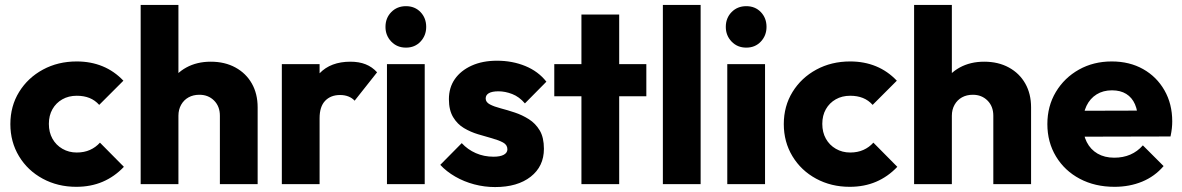

<svg xmlns="http://www.w3.org/2000/svg" viewBox="-20 -746 4790 778"><path d="M289 11Q214 11 153 -22Q92 -55 57 -113Q22 -171 22 -243Q22 -316 57.5 -373.5Q93 -431 154 -464Q215 -497 291 -497Q348 -497 395.5 -477.5Q443 -458 480 -419L382 -321Q365 -340 342.5 -349Q320 -358 291 -358Q258 -358 232.5 -343.5Q207 -329 192.5 -303.5Q178 -278 178 -244Q178 -210 192.5 -184Q207 -158 233 -143Q259 -128 291 -128Q321 -128 344.5 -138.5Q368 -149 385 -168L482 -70Q444 -30 396 -9.5Q348 11 289 11Z M871 0V-277Q871 -315 847.5 -338.5Q824 -362 788 -362Q763 -362 744 -351.5Q725 -341 714 -321.5Q703 -302 703 -277L644 -306Q644 -363 668 -406Q692 -449 735 -472.5Q778 -496 834 -496Q891 -496 934 -472.5Q977 -449 1000.5 -407.5Q1024 -366 1024 -311V0ZM550 0V-726H703V0Z M1122 0V-486H1275V0ZM1275 -267 1211 -317Q1230 -402 1275 -449Q1320 -496 1400 -496Q1435 -496 1461.5 -485.5Q1488 -475 1508 -453L1417 -338Q1407 -349 1392 -355Q1377 -361 1358 -361Q1320 -361 1297.5 -337.5Q1275 -314 1275 -267Z M1548 0V-486H1701V0ZM1625 -553Q1589 -553 1565.5 -577.5Q1542 -602 1542 -637Q1542 -673 1565.5 -697Q1589 -721 1625 -721Q1661 -721 1684 -697Q1707 -673 1707 -637Q1707 -602 1684 -577.5Q1661 -553 1625 -553Z M1986 12Q1943 12 1901.5 1Q1860 -10 1824.5 -30.5Q1789 -51 1764 -78L1851 -166Q1875 -140 1908 -125.5Q1941 -111 1980 -111Q2007 -111 2021.5 -119Q2036 -127 2036 -141Q2036 -159 2018.5 -168.5Q2001 -178 1974 -185.5Q1947 -193 1917 -202Q1887 -211 1860 -227Q1833 -243 1816 -271.5Q1799 -300 1799 -344Q1799 -391 1823 -425.5Q1847 -460 1891 -480Q1935 -500 1994 -500Q2056 -500 2108.5 -478.5Q2161 -457 2194 -415L2107 -327Q2084 -354 2055.5 -365Q2027 -376 2000 -376Q1974 -376 1961 -368.5Q1948 -361 1948 -347Q1948 -332 1965 -323Q1982 -314 2009 -307Q2036 -300 2066 -290Q2096 -280 2123 -263Q2150 -246 2167 -217.5Q2184 -189 2184 -143Q2184 -72 2130.5 -30Q2077 12 1986 12Z M2336 0V-687H2489V0ZM2226 -356V-486H2599V-356Z M2666 0V-726H2819V0Z M2927 0V-486H3080V0ZM3004 -553Q2968 -553 2944.5 -577.5Q2921 -602 2921 -637Q2921 -673 2944.5 -697Q2968 -721 3004 -721Q3040 -721 3063 -697Q3086 -673 3086 -637Q3086 -602 3063 -577.5Q3040 -553 3004 -553Z M3423 11Q3348 11 3287 -22Q3226 -55 3191 -113Q3156 -171 3156 -243Q3156 -316 3191.5 -373.5Q3227 -431 3288 -464Q3349 -497 3425 -497Q3482 -497 3529.5 -477.5Q3577 -458 3614 -419L3516 -321Q3499 -340 3476.5 -349Q3454 -358 3425 -358Q3392 -358 3366.5 -343.5Q3341 -329 3326.5 -303.5Q3312 -278 3312 -244Q3312 -210 3326.5 -184Q3341 -158 3367 -143Q3393 -128 3425 -128Q3455 -128 3478.5 -138.5Q3502 -149 3519 -168L3616 -70Q3578 -30 3530 -9.5Q3482 11 3423 11Z M4005 0V-277Q4005 -315 3981.5 -338.5Q3958 -362 3922 -362Q3897 -362 3878 -351.5Q3859 -341 3848 -321.5Q3837 -302 3837 -277L3778 -306Q3778 -363 3802 -406Q3826 -449 3869 -472.5Q3912 -496 3968 -496Q4025 -496 4068 -472.5Q4111 -449 4134.5 -407.5Q4158 -366 4158 -311V0ZM3684 0V-726H3837V0Z M4496 11Q4417 11 4355.5 -21.5Q4294 -54 4259 -112Q4224 -170 4224 -243Q4224 -316 4258.5 -373.5Q4293 -431 4352 -464Q4411 -497 4485 -497Q4557 -497 4612 -466Q4667 -435 4698.5 -380Q4730 -325 4730 -254Q4730 -241 4728.5 -226.5Q4727 -212 4723 -193L4304 -192V-297L4658 -298L4592 -254Q4591 -296 4579 -323.5Q4567 -351 4543.5 -365.5Q4520 -380 4486 -380Q4450 -380 4423.5 -363.5Q4397 -347 4382.5 -317Q4368 -287 4368 -244Q4368 -201 4383.5 -170.5Q4399 -140 4427.5 -123.5Q4456 -107 4495 -107Q4531 -107 4560 -119.5Q4589 -132 4611 -157L4695 -73Q4659 -31 4608 -10Q4557 11 4496 11Z"/></svg>

Font: Outfit-Bold
Style: Bold
Weight: 700
Designer: Rodrigo Fuenzalida
Foundry: fragTYPE
Version: Version 1.000